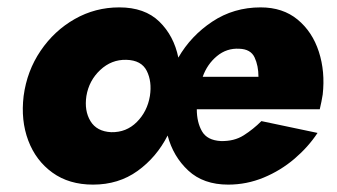

<svg xmlns="http://www.w3.org/2000/svg" viewBox="-20 -490 913 520"><path d="M214 -230Q221 -272 251.5 -300.5Q282 -329 322 -328Q363 -327 377.5 -298Q392 -269 386 -230Q379 -188 350.5 -159.5Q322 -131 281 -132Q242 -134 225 -162Q208 -190 214 -230ZM44 -230Q36 -164 56.5 -109.5Q77 -55 122 -22.5Q167 10 232 10Q301 10 352.5 -27Q404 -64 434 -123Q449 -66 490 -28Q531 10 598 10Q648 10 694 -9Q740 -28 777.5 -60Q815 -92 840 -130L688 -162Q666 -140 640 -123.5Q614 -107 578 -108Q541 -110 527 -134.5Q513 -159 513 -194H846Q848 -202 850.5 -214.5Q853 -227 854 -234Q861 -296 843.5 -350Q826 -404 786 -437Q746 -470 686 -470Q613 -470 555 -431.5Q497 -393 463 -334Q451 -393 411.5 -431.5Q372 -470 303 -470Q238 -470 182.5 -438.5Q127 -407 90 -352.5Q53 -298 44 -230ZM529 -282Q541 -316 567.5 -338Q594 -360 628 -358Q659 -357 669.5 -334.5Q680 -312 680 -282Z"/></svg>

Font: Jost* 800 Heavy Italic
Style: Italic
Weight: 800
Italic angle: -10°
Version: Version 3.200; ttfautohint (v0.97) -l 8 -r 50 -G 200 -x 14 -